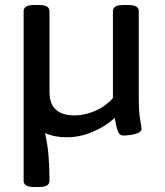

<svg xmlns="http://www.w3.org/2000/svg" viewBox="-20 -545 665 772"><path d="M120 207Q95 207 85 200.5Q75 194 75 182V-500Q75 -512 85 -518.5Q95 -525 120 -525H134Q159 -525 169 -518.5Q179 -512 179 -500V-175Q179 -81 280 -81Q322 -81 364.5 -100Q407 -119 434 -151V-500Q434 -512 444 -518.5Q454 -525 479 -525H493Q518 -525 528 -518.5Q538 -512 538 -500V-158Q538 -94 543.5 -64.5Q549 -35 549 -26Q549 -16 534.5 -10Q520 -4 502.5 -2Q485 0 476 0Q461 0 454.5 -16Q448 -32 441 -71Q405 -37 353 -15Q301 7 249 7Q198 7 161 -10Q172 39 175.5 85.5Q179 132 179 182Q179 194 169 200.5Q159 207 134 207Z"/></svg>

Font: Asap Semi Expanded Medium
Style: Regular
Weight: 500
Width: 6
Designer: Pablo Cosgaya
Foundry: Omnibus-Type
Version: Version 3.001; ttfautohint (v1.8.4.7-5d5b)